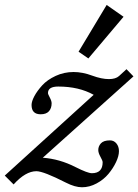

<svg xmlns="http://www.w3.org/2000/svg" viewBox="-69 -749 572 794"><path d="M296.4 -507.3 255.9 -535.2 372.1 -728.5 441.9 -679.7ZM422.9 -124Q422.9 -104 410.9 -78.6Q398.9 -53.2 379.4 -29.8Q359.9 -6.3 330.6 9.5Q301.3 25.4 270 25.4Q241.2 25.4 203.6 6.3Q110.8 -41 81.5 -41Q36.6 -41 -12.7 13.7L-49.3 -22.9L318.4 -356.9Q257.3 -391.1 171.9 -391.1Q129.4 -391.1 129.4 -364.3Q129.4 -359.4 137 -345.5Q144.5 -331.5 144.5 -321.8Q144.5 -301.3 133.3 -288.8Q122.1 -276.4 99.1 -276.4Q61.5 -276.4 61.5 -314.9Q61.5 -329.6 73.2 -351.6Q85 -373.5 105.7 -396.2Q126.5 -418.9 161.1 -435.1Q195.8 -451.2 235.4 -451.2Q272.5 -451.2 313 -436Q351.6 -421.9 381.3 -421.9Q409.2 -421.9 423.3 -434.6L454.1 -462.9L482.9 -433.1L107.9 -96.7Q177.2 -91.8 243.2 -58.1Q293.5 -32.7 311 -32.7Q355.5 -32.7 355.5 -78.1Q355.5 -84.5 346.4 -100.6Q337.4 -116.7 337.4 -128.4Q337.4 -144.5 348.6 -156.5Q359.9 -168.5 385.7 -168.5Q401.9 -168.5 412.4 -155.8Q422.9 -143.1 422.9 -124Z"/></svg>

Font: Elstob 8pt
Style: Bold Italic
Weight: 700
Italic angle: -20°
Designer: Peter S. Baker
Version: Version 1.015